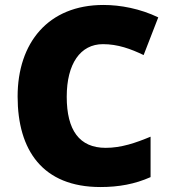

<svg xmlns="http://www.w3.org/2000/svg" viewBox="-20 -744 689 774"><path d="M395 -566C455 -566 507 -547 559 -522L618 -674C545 -709 466 -724 397 -724C174 -724 51 -571 51 -355C51 -138 152 10 385 10C459 10 524 -2 587 -30V-193C527 -168 469 -148 406 -148C300 -148 249 -219 249 -354C249 -487 304 -566 395 -566Z"/></svg>

Font: Noto Sans Thai Looped Black
Style: Regular
Weight: 900
Designer: Sasikarn Vongin, Ben Mitchell
Foundry: The Fontpad Ltd
Version: Version 1.001